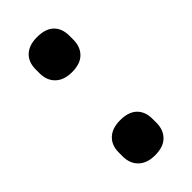

<svg xmlns="http://www.w3.org/2000/svg" viewBox="-168 -515 559 559"><g transform="rotate(-45 112.0 -235.5)"><path d="M111.3 -334.1Q78.7 -334.1 60.4 -351.7Q42.2 -369.3 42.2 -398.5V-414.7Q42.2 -444.9 60.4 -461.8Q78.7 -478.6 111.3 -478.6Q145.9 -478.6 163.4 -461.8Q181 -444.9 181 -414.7V-398.5Q181 -369.3 163.4 -351.7Q145.9 -334.1 111.3 -334.1ZM111.3 8Q78.7 8 60.4 -9.6Q42.2 -27.1 42.2 -56.4V-72.6Q42.2 -102.3 60.4 -119.4Q78.7 -136.4 111.3 -136.4Q145.9 -136.4 163.4 -119.4Q181 -102.3 181 -72.6V-56.4Q181 -27.1 163.4 -9.6Q145.9 8 111.3 8Z"/></g></svg>

Font: Sofia Sans Condensed
Style: Regular
Weight: 400
Designer: Botio Nikoltchev, Ani Petrova
Foundry: lettersoup
Version: Version 4.100